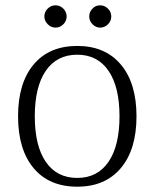

<svg xmlns="http://www.w3.org/2000/svg" viewBox="-20 -690 582 723"><path d="M48 -252Q48 -377 106.5 -447Q165 -517 271 -517Q376 -517 435 -447Q494 -377 494 -252Q494 -127 435 -57Q376 13 271 13Q165 13 106.5 -57Q48 -127 48 -252ZM430 -252Q430 -363 388.5 -423.5Q347 -484 271 -484Q194 -484 152.5 -423.5Q111 -363 111 -252Q111 -141 152.5 -80.5Q194 -20 271 -20Q347 -20 388.5 -80.5Q430 -141 430 -252ZM147 -628Q147 -645 159.5 -657.5Q172 -670 189 -670Q206 -670 218.5 -657.5Q231 -645 231 -628Q231 -611 218.5 -598.5Q206 -586 189 -586Q172 -586 159.5 -599Q147 -612 147 -628ZM316 -628Q316 -645 328 -657.5Q340 -670 357 -670Q374 -670 386.5 -657.5Q399 -645 399 -628Q399 -611 386.5 -598.5Q374 -586 357 -586Q341 -586 328.5 -598.5Q316 -611 316 -628Z"/></svg>

Font: Arima Madurai Light
Style: Regular
Weight: 300
Designer: Joana Correia and Natanael Gama
Foundry: NDISCOVER
Version: Version 1.020